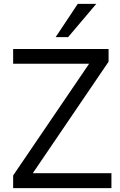

<svg xmlns="http://www.w3.org/2000/svg" viewBox="-20 -972 618 992"><path d="M47.9 -718.8H541V-653.3L149.4 -77.1H555.7V0H47.9V-65.4L440.4 -642.6H47.9ZM267.6 -780.3 381.8 -952.1H477.5L332 -780.3Z"/></svg>

Font: Min Sans
Style: Regular
Weight: 400
Designer: Jinseong-Kim, NotoSansCJK, Nunito
Foundry: Jinseong-Kim
Version: Version 1.400;Glyphs 3.1.2 (3151)